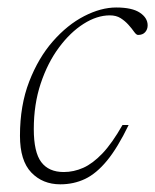

<svg xmlns="http://www.w3.org/2000/svg" viewBox="-20 -470 404 500"><path d="M266 -430Q232.5 -430 197.8 -408Q163 -386 133.5 -346.2Q104 -306.5 86 -252.5Q68 -198.5 68 -134Q68 -73.5 87.5 -47.8Q107 -22 146 -22Q172 -22 196.8 -33Q221.5 -44 246.8 -70.5Q272 -97 299 -144.5H315Q286.5 -85.5 258.8 -51.8Q231 -18 201.5 -4Q172 10 137 10Q91 10 61.5 -20.8Q32 -51.5 32 -116.5Q32 -195.5 56 -257.5Q80 -319.5 117.8 -362.5Q155.5 -405.5 199.2 -428Q243 -450.5 282.5 -450.5Q324 -450.5 344.2 -437Q364.5 -423.5 364.5 -404Q364.5 -393.5 358 -386.2Q351.5 -379 339.5 -379Q335 -379 329.2 -387.2Q323.5 -395.5 314.5 -405.5Q305.5 -415.5 294 -422.8Q282.5 -430 266 -430Z"/></svg>

Font: Newsreader 16pt 16pt ExtraLight
Style: Italic
Weight: 250
Italic angle: -17°
Version: Version 1.003